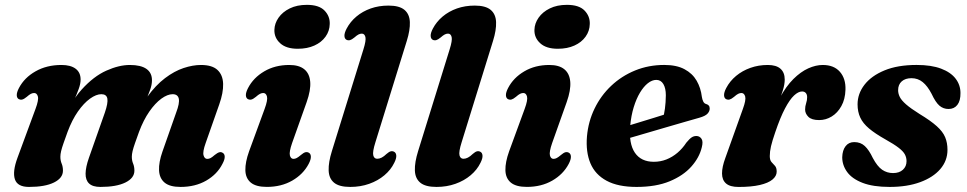

<svg xmlns="http://www.w3.org/2000/svg" viewBox="-20 -742 3908 776"><path d="M339.5 -104.4 403.8 -287Q417.1 -325.6 413.9 -343.5Q410.6 -361.3 389.5 -361.3Q368.9 -361.3 343.8 -343.3Q318.8 -325.3 294.9 -291.3Q271.1 -257.2 253.1 -209Q243.5 -182.7 236.9 -163.7Q230.3 -144.8 227.1 -131.6Q224 -118.5 224 -108.6Q224 -93.2 229.2 -80.8Q234.4 -68.5 234.4 -52.2Q234.4 -22.4 198.1 -4.4Q161.8 13.5 97.2 13.5Q50.4 13.5 40.2 -17.4Q30 -48.4 50.7 -104.4L123.6 -302.1Q137 -337.9 133.1 -352Q129.2 -366.1 118 -366.1Q111.7 -366.1 104.9 -362.8Q98.1 -359.4 88 -350.4Q77.2 -341.6 70.2 -339.8Q63.2 -337.9 56.5 -341Q48.2 -345.3 47.8 -356.9Q47.3 -368.5 56.6 -386.3Q78.6 -428.3 123.8 -453.8Q168.9 -479.4 228.3 -479.4Q265.5 -479.4 285.6 -464.3Q305.8 -449.2 305.8 -420.5Q305.8 -403.4 298 -382.2Q290.3 -361 279.1 -336.1Q267.9 -311.2 256.3 -282.8Q244.7 -254.5 237.3 -223L225.3 -233.1Q261.5 -326.3 310 -380Q358.6 -433.7 409.8 -456.5Q461 -479.4 504.8 -479.4Q549.7 -479.4 572.2 -463.3Q594.7 -447.3 594.2 -416.3Q594.1 -399.4 586.7 -378.8Q579.3 -358.2 568.5 -334Q557.8 -309.8 546.9 -282Q536.1 -254.3 529 -223L513.3 -233.1Q540.6 -302.8 574.9 -350.2Q609.3 -397.7 646.9 -426.1Q684.6 -454.6 721.9 -467Q759.3 -479.4 792.2 -479.4Q837.5 -479.4 859.1 -459.2Q880.7 -439 881.8 -403.1Q882.9 -367.3 866.2 -320.2L811.2 -163.8Q798.5 -128.4 802.7 -114.1Q806.9 -99.8 817.6 -99.8Q824.8 -99.8 831.3 -103.3Q837.9 -106.9 847.6 -115.5Q859.2 -124.7 866.2 -126.5Q873.2 -128.4 879.1 -124.9Q887.8 -120.6 888.2 -109Q888.7 -97.4 879 -79.6Q857.8 -37.6 813.4 -12Q769.1 13.5 709.7 13.5Q666.1 13.5 645.2 -4Q624.3 -21.6 622.8 -53.8Q621.4 -86 636.5 -129.1L692 -287Q706.6 -325.3 702.6 -343.3Q698.6 -361.3 677.7 -361.3Q657.1 -361.3 632.2 -343.3Q607.3 -325.2 583.6 -291.2Q559.9 -257.1 541.9 -209Q532.3 -182.7 525.7 -163.7Q519.1 -144.8 515.9 -131.6Q512.8 -118.5 512.8 -108.6Q512.8 -93.2 518 -80.8Q523.2 -68.5 523.2 -52.2Q523.2 -22.4 486.9 -4.4Q450.6 13.5 386 13.5Q354.7 13.5 340.1 -0.3Q325.5 -14.1 325.9 -40.5Q326.3 -66.9 339.5 -104.4Z M1160.6 -163.9Q1148.2 -128.2 1151.6 -114Q1155.1 -99.9 1166.2 -99.9Q1172.6 -99.9 1179.3 -103.4Q1186.1 -107 1196.2 -115.6Q1207 -124.8 1214 -126.6Q1221 -128.5 1227.7 -125Q1236 -120.7 1236.4 -109.1Q1236.9 -97.5 1227.6 -79.7Q1205.6 -37.7 1161.2 -12.1Q1116.9 13.4 1058.3 13.4Q1014.3 13.4 993.3 -4.3Q972.3 -22.1 971.7 -54.3Q971 -86.5 986.7 -130.4L1049.6 -302.1Q1062.8 -337.9 1059 -352Q1055.2 -366.1 1044 -366.1Q1037.7 -366.1 1030.9 -362.8Q1024.1 -359.4 1014 -350.4Q1003.2 -341.6 996.2 -339.8Q989.2 -337.9 982.5 -341Q974.2 -345.3 973.8 -356.9Q973.3 -368.5 982.6 -386.3Q1004.2 -427.9 1048 -453.6Q1091.7 -479.4 1149.1 -479.4Q1188.8 -479.4 1209.9 -462Q1231.1 -444.7 1233.8 -411.3Q1236.5 -377.9 1219.5 -329.6ZM1183.5 -544.9Q1136.7 -544.9 1112.4 -567.2Q1088 -589.4 1089 -621.4Q1089.7 -647.6 1105.9 -670.6Q1122 -693.7 1151.1 -708Q1180.3 -722.4 1220.3 -722.4Q1269.3 -722.4 1291.5 -699.4Q1313.8 -676.5 1312.7 -645Q1312.1 -616.6 1295.7 -593.8Q1279.4 -571 1250.7 -558Q1222 -544.9 1183.5 -544.9Z M1624.1 -576.6 1497.3 -167.1Q1485.1 -128.3 1488.6 -114.3Q1492.1 -100.3 1504.6 -100.3Q1513.4 -100.3 1522.6 -105Q1531.9 -109.8 1542.2 -119.8Q1552.3 -128.6 1559 -130.3Q1565.7 -132.1 1572.3 -128.9Q1580.7 -124.9 1581.6 -113.4Q1582.6 -102 1573.5 -84.1Q1559.8 -55.6 1533.6 -33.6Q1507.5 -11.6 1472.3 0.9Q1437.1 13.5 1395.6 13.5Q1350.9 13.5 1330.1 -3.7Q1309.3 -21 1308.3 -53.4Q1307.2 -85.9 1321.4 -131.4L1448.7 -542Q1460.2 -578.3 1456.9 -592.2Q1453.5 -606.1 1442.3 -606.1Q1436 -606.1 1429.2 -602.8Q1422.4 -599.4 1412.3 -590.4Q1401.5 -581.6 1394.5 -579.8Q1387.5 -577.9 1380.8 -581Q1372.5 -585.3 1372.1 -596.9Q1371.6 -608.5 1380.9 -626.3Q1395.6 -654.3 1420.5 -675.2Q1445.4 -696.1 1478.3 -707.8Q1511.2 -719.4 1550.2 -719.4Q1594.2 -719.4 1614.7 -702.1Q1635.3 -684.7 1636.5 -652.7Q1637.8 -620.6 1624.1 -576.6Z M1972.6 -576.6 1845.8 -167.1Q1833.6 -128.3 1837.1 -114.3Q1840.6 -100.3 1853.1 -100.3Q1861.9 -100.3 1871.1 -105Q1880.4 -109.8 1890.7 -119.8Q1900.8 -128.6 1907.5 -130.3Q1914.2 -132.1 1920.8 -128.9Q1929.2 -124.9 1930.1 -113.4Q1931.1 -102 1922 -84.1Q1908.3 -55.6 1882.1 -33.6Q1856 -11.6 1820.8 0.9Q1785.6 13.5 1744.1 13.5Q1699.4 13.5 1678.6 -3.7Q1657.8 -21 1656.8 -53.4Q1655.7 -85.9 1669.9 -131.4L1797.2 -542Q1808.7 -578.3 1805.4 -592.2Q1802 -606.1 1790.8 -606.1Q1784.5 -606.1 1777.7 -602.8Q1770.9 -599.4 1760.8 -590.4Q1750 -581.6 1743 -579.8Q1736 -577.9 1729.3 -581Q1721 -585.3 1720.6 -596.9Q1720.1 -608.5 1729.4 -626.3Q1744.1 -654.3 1769 -675.2Q1793.9 -696.1 1826.8 -707.8Q1859.7 -719.4 1898.7 -719.4Q1942.7 -719.4 1963.2 -702.1Q1983.8 -684.7 1985 -652.7Q1986.3 -620.6 1972.6 -576.6Z M2211.6 -163.9Q2199.2 -128.2 2202.6 -114Q2206.1 -99.9 2217.2 -99.9Q2223.6 -99.9 2230.3 -103.4Q2237.1 -107 2247.2 -115.6Q2258 -124.8 2265 -126.6Q2272 -128.5 2278.7 -125Q2287 -120.7 2287.4 -109.1Q2287.9 -97.5 2278.6 -79.7Q2256.6 -37.7 2212.2 -12.1Q2167.9 13.4 2109.3 13.4Q2065.3 13.4 2044.3 -4.3Q2023.3 -22.1 2022.7 -54.3Q2022 -86.5 2037.7 -130.4L2100.6 -302.1Q2113.8 -337.9 2110 -352Q2106.2 -366.1 2095 -366.1Q2088.7 -366.1 2081.9 -362.8Q2075.1 -359.4 2065 -350.4Q2054.2 -341.6 2047.2 -339.8Q2040.2 -337.9 2033.5 -341Q2025.2 -345.3 2024.8 -356.9Q2024.3 -368.5 2033.6 -386.3Q2055.2 -427.9 2099 -453.6Q2142.7 -479.4 2200.1 -479.4Q2239.8 -479.4 2260.9 -462Q2282.1 -444.7 2284.8 -411.3Q2287.5 -377.9 2270.5 -329.6ZM2234.5 -544.9Q2187.7 -544.9 2163.4 -567.2Q2139 -589.4 2140 -621.4Q2140.7 -647.6 2156.9 -670.6Q2173 -693.7 2202.1 -708Q2231.3 -722.4 2271.3 -722.4Q2320.3 -722.4 2342.5 -699.4Q2364.8 -676.5 2363.7 -645Q2363.1 -616.6 2346.7 -593.8Q2330.4 -571 2301.7 -558Q2273 -544.9 2234.5 -544.9Z M2437.7 -209.1Q2437.7 -209.1 2455 -214.4Q2472.4 -219.8 2500.2 -228.2Q2528.1 -236.6 2560.2 -246.5Q2592.3 -256.4 2623.1 -265.8Q2653.9 -275.2 2676.2 -282.4L2659 -262.4Q2664.3 -279.8 2667.5 -303.5Q2670.7 -327.2 2671.1 -356.9Q2671.1 -385.4 2661.1 -402.3Q2651.1 -419.1 2632.5 -419.1Q2615.6 -419.1 2598.5 -405.7Q2581.5 -392.3 2566.6 -367.6Q2551.8 -343 2541.3 -308.8Q2530.8 -274.7 2527 -232.9Q2521 -161.4 2546 -124.7Q2571 -88.1 2622.5 -88.1Q2649.8 -88.1 2673.8 -97.7Q2697.8 -107.3 2718.2 -124.6Q2738.6 -142 2753.9 -165.4Q2767 -181.4 2775.9 -187Q2784.8 -192.7 2795.4 -192.3Q2807.8 -191.9 2815.2 -181.1Q2822.6 -170.3 2816.4 -146.5Q2806.7 -105.4 2774.1 -68.7Q2741.6 -32.1 2686.5 -9.3Q2631.5 13.5 2552.8 13.5Q2478.1 13.5 2431.8 -11.4Q2385.5 -36.3 2366.3 -82Q2347.1 -127.8 2352.3 -190.5Q2357.6 -250.9 2383.1 -303.3Q2408.5 -355.8 2450.4 -395.3Q2492.3 -434.9 2546.9 -457.2Q2601.5 -479.5 2664.7 -479.5Q2714.5 -479.5 2746.5 -462.3Q2778.6 -445.2 2795.5 -416Q2812.4 -386.9 2816.8 -349.9Q2818.4 -339.7 2822.2 -331.9Q2826.1 -324 2832.9 -322Q2840.3 -320.1 2844.3 -315.7Q2848.4 -311.3 2848.4 -303.2Q2848.4 -292.3 2839.6 -282.7Q2830.9 -273.1 2806.8 -266.2Q2784 -259.8 2748.6 -249.6Q2713.2 -239.3 2672.1 -227.4Q2631 -215.4 2590.4 -203.5Q2549.9 -191.5 2516.3 -181.9Q2482.8 -172.3 2462.6 -166.3Q2442.4 -160.3 2442.4 -160.3Z M2915.1 -341Q2906.8 -345.3 2906.4 -356.9Q2905.9 -368.5 2915.2 -386.3Q2929.9 -414.3 2955 -435.2Q2980.1 -456.1 3012.8 -467.7Q3045.5 -479.4 3083.3 -479.4Q3117.2 -479.4 3134.4 -464.2Q3151.6 -449.1 3151.6 -420.3Q3151.6 -401 3144 -376.7Q3136.4 -352.4 3126.1 -326.2Q3115.9 -300.1 3107.4 -275Q3098.9 -250 3097.5 -229.3L3088.1 -231.9Q3105.9 -298.6 3131.4 -345.8Q3156.9 -393.1 3186.5 -422.5Q3216.2 -452 3246.7 -465.7Q3277.3 -479.4 3305.2 -479.4Q3350.5 -479.4 3374.6 -451.8Q3398.7 -424.2 3397.1 -379.2Q3395.9 -340.7 3380.5 -313.2Q3365.2 -285.7 3341.5 -271.2Q3317.9 -256.7 3290.7 -256.7Q3260.3 -256.7 3247.1 -269.9Q3234 -283 3234 -299.3Q3234 -312.5 3238.1 -324.7Q3242.2 -336.8 3242.2 -349.2Q3242.2 -360 3236.7 -366.2Q3231.3 -372.3 3221.7 -372.3Q3206.7 -372.3 3189.3 -356.1Q3171.9 -339.9 3152.8 -303.8Q3133.7 -267.8 3113.3 -207.6Q3101.1 -172.3 3096.1 -150.7Q3091.2 -129.2 3091.2 -111.4Q3091.2 -94.9 3098.1 -87.1Q3105.1 -79.4 3112.1 -71.8Q3119.1 -64.3 3119.1 -48.1Q3119.1 -30.5 3102 -16.3Q3085 -2.2 3050.9 5.7Q3016.9 13.6 2965.1 13.6Q2930.7 13.6 2914.5 -0.4Q2898.3 -14.4 2898.2 -40.7Q2898 -67 2911.7 -103.9L2982.6 -302.1Q2995.7 -337.9 2991.8 -352Q2987.8 -366.1 2976.6 -366.1Q2970.3 -366.1 2963.5 -362.8Q2956.7 -359.4 2946.6 -350.4Q2935.8 -341.6 2928.8 -339.8Q2921.8 -337.9 2915.1 -341Z M3589.4 -42.5Q3614.5 -42.5 3629.2 -55.9Q3643.9 -69.3 3643.9 -90.6Q3643.9 -105.3 3637.2 -117.9Q3630.6 -130.4 3612.1 -144.7Q3593.7 -159 3557.5 -179.2Q3516.7 -202.2 3492.3 -222.8Q3467.8 -243.4 3456.9 -266.8Q3446 -290.2 3446 -320.2Q3446 -363.3 3473.9 -399.4Q3501.8 -435.6 3554.9 -457.5Q3608 -479.5 3684.6 -479.5Q3744.4 -479.5 3783.5 -464.6Q3822.7 -449.8 3842.3 -424.1Q3861.9 -398.5 3861.9 -366.1Q3862.3 -334.8 3849.4 -318.2Q3836.6 -301.5 3813.7 -301.5Q3792.5 -301.5 3776.8 -315Q3761.2 -328.4 3744.9 -363.3Q3728.7 -394.4 3709.2 -410.2Q3689.8 -426 3663.8 -426Q3639 -426 3624.4 -413.1Q3609.9 -400.2 3609.9 -377.5Q3609.9 -363.7 3616.7 -350Q3623.5 -336.4 3642.2 -320Q3661 -303.6 3696.6 -281.3Q3741.6 -254.1 3766.1 -232Q3790.7 -209.9 3800 -187.4Q3809.4 -165 3809.4 -136.3Q3809.4 -92.5 3780.4 -58.7Q3751.4 -25 3699 -5.8Q3646.6 13.5 3575.7 13.5Q3508.7 13.5 3466.2 -3Q3423.8 -19.4 3403.9 -46.8Q3384 -74.2 3384 -106.5Q3384.8 -134.7 3397.6 -151.2Q3410.3 -167.7 3432.6 -167.7Q3458.3 -167.7 3475.3 -151.7Q3492.3 -135.8 3507.6 -103.5Q3525.9 -69.2 3545.5 -55.8Q3565.2 -42.5 3589.4 -42.5Z"/></svg>

Font: Fraunces
Style: Italic
Weight: 900
Italic angle: -16°
Version: Version 1.000;[0bf87f6ff]